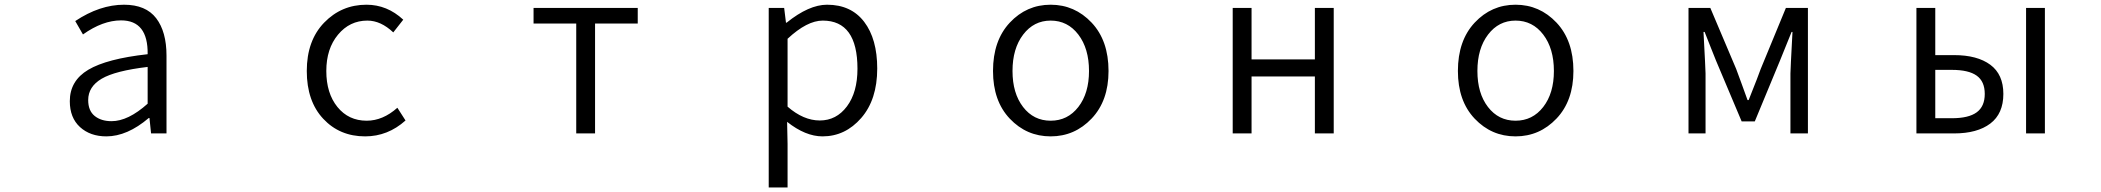

<svg xmlns="http://www.w3.org/2000/svg" viewBox="-20 -574 9040 826"><path d="M437.5 12.7Q368.2 12.7 324.2 -27.3Q280.3 -67.4 280.3 -138.7Q280.3 -226.6 359.9 -273.9Q439.5 -321.3 615.2 -340.8Q617.2 -486.3 501 -486.3Q421.9 -486.3 336.9 -425.8L303.7 -483.4Q409.2 -553.7 513.7 -553.7Q607.4 -553.7 651.9 -495.6Q696.3 -437.5 696.3 -335V0H629.9L623 -66.4H620.1Q527.3 12.7 437.5 12.7ZM460 -52.7Q531.2 -52.7 615.2 -127.9V-286.1Q475.6 -269.5 417.5 -235.4Q359.4 -201.2 359.4 -143.6Q359.4 -97.7 387.2 -75.2Q415 -52.7 460 -52.7Z M1550.8 12.7Q1441.4 12.7 1370.6 -63Q1299.8 -138.7 1299.8 -268.6Q1299.8 -399.4 1374.5 -476.6Q1449.2 -553.7 1556.6 -553.7Q1645.5 -553.7 1714.8 -489.3L1671.9 -434.6Q1618.2 -485.4 1560.5 -485.4Q1484.4 -485.4 1434.1 -424.8Q1383.8 -364.3 1383.8 -268.6Q1383.8 -172.9 1431.6 -113.8Q1479.5 -54.7 1557.6 -54.7Q1627 -54.7 1689.5 -110.4L1724.6 -55.7Q1648.4 12.7 1550.8 12.7Z M2459 0V-472.7H2275.4V-540H2723.6V-472.7H2540V0Z M3287.1 232.4V-540H3353.5L3361.3 -476.6H3364.3Q3460 -553.7 3538.1 -553.7Q3641.6 -553.7 3697.8 -480Q3753.9 -406.2 3753.9 -279.3Q3753.9 -145.5 3685.1 -66.4Q3616.2 12.7 3518.6 12.7Q3445.3 12.7 3366.2 -49.8L3368.2 44.9V232.4ZM3506.8 -55.7Q3578.1 -55.7 3623.5 -116.2Q3668.9 -176.8 3668.9 -278.3Q3668.9 -485.4 3519.5 -485.4Q3452.1 -485.4 3368.2 -407.2V-115.2Q3436.5 -55.7 3506.8 -55.7Z M4252 -268.6Q4252 -399.4 4324.2 -476.6Q4396.5 -553.7 4500 -553.7Q4603.5 -553.7 4676.3 -476.6Q4749 -399.4 4749 -268.6Q4749 -140.6 4676.3 -64Q4603.5 12.7 4500 12.7Q4396.5 12.7 4324.2 -63.5Q4252 -139.6 4252 -268.6ZM4665 -268.6Q4665 -365.2 4619.1 -425.3Q4573.2 -485.4 4500 -485.4Q4427.7 -485.4 4381.8 -425.3Q4335.9 -365.2 4335.9 -268.6Q4335.9 -172.9 4381.3 -113.8Q4426.8 -54.7 4500 -54.7Q4573.2 -54.7 4619.1 -113.8Q4665 -172.9 4665 -268.6Z M5283.2 0V-540H5364.3V-318.4H5636.7V-540H5717.8V0H5636.7V-245.1H5364.3V0Z M6252 -268.6Q6252 -399.4 6324.2 -476.6Q6396.5 -553.7 6500 -553.7Q6603.5 -553.7 6676.3 -476.6Q6749 -399.4 6749 -268.6Q6749 -140.6 6676.3 -64Q6603.5 12.7 6500 12.7Q6396.5 12.7 6324.2 -63.5Q6252 -139.6 6252 -268.6ZM6665 -268.6Q6665 -365.2 6619.1 -425.3Q6573.2 -485.4 6500 -485.4Q6427.7 -485.4 6381.8 -425.3Q6335.9 -365.2 6335.9 -268.6Q6335.9 -172.9 6381.3 -113.8Q6426.8 -54.7 6500 -54.7Q6573.2 -54.7 6619.1 -113.8Q6665 -172.9 6665 -268.6Z M7244.1 0V-540H7337.9L7449.2 -277.3Q7456.1 -257.8 7473.1 -212.4Q7490.2 -167 7498 -143.6H7502.9Q7546.9 -253.9 7554.7 -277.3L7663.1 -540H7757.8V0H7682.6V-257.8Q7682.6 -272.5 7691.4 -436.5H7687.5Q7678.7 -414.1 7661.6 -372.6Q7644.5 -331.1 7637.7 -313.5L7529.3 -51.8H7472.7L7362.3 -313.5Q7358.4 -324.2 7340.3 -368.7Q7322.3 -413.1 7313.5 -436.5H7308.6Q7317.4 -272.5 7317.4 -257.8V0Z M8224.6 0V-540H8305.7V-336.9H8386.7Q8486.3 -336.9 8542.5 -295.4Q8598.6 -253.9 8598.6 -169.9Q8598.6 -85 8542.5 -42.5Q8486.3 0 8386.7 0ZM8305.7 -65.4H8377Q8449.2 -65.4 8483.9 -90.8Q8518.6 -116.2 8518.6 -169.9Q8518.6 -223.6 8483.9 -248.5Q8449.2 -273.4 8377 -273.4H8305.7ZM8696.3 0V-540H8777.3V0Z"/></svg>

Font: Gen Shin Gothic Monospace Normal
Style: Regular
Weight: 350
Designer: [Source Han Sans]
Ryoko NISHIZUKA  (kana & ideographs); Paul D. Hunt (Latin, Greek & Cyrillic); Wenlong ZHANG  (bopomofo
Version: Version 1.002.20150607